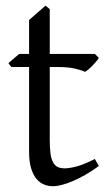

<svg xmlns="http://www.w3.org/2000/svg" viewBox="-20 -645 384 680"><path d="M330.1 -57.1Q306.2 -39.6 282.7 -26.1Q259.3 -12.7 238 -3.7Q216.8 5.4 198.7 10Q180.7 14.6 168 14.6Q150.9 14.6 135.5 8.3Q120.1 2 108.4 -12.5Q96.7 -26.9 89.8 -50.3Q83 -73.7 83 -107.9V-407.7H20L9.8 -421.4L47.9 -454.1H83V-574.2L141.1 -625L156.2 -612.8V-454.1H315.9L330.1 -439.9Q325.7 -433.1 319.1 -425.3Q312.5 -417.5 305.7 -410.6Q298.8 -403.8 292.2 -398.2Q285.6 -392.6 280.8 -390.6Q269 -396.5 245.1 -402.1Q221.2 -407.7 181.6 -407.7H156.2V-149.9Q156.2 -120.6 158.9 -101.1Q161.6 -81.5 168 -70.1Q174.3 -58.6 184.3 -53.7Q194.3 -48.8 209 -48.8Q226.1 -48.8 252 -55.7Q277.8 -62.5 315.9 -82Z"/></svg>

Font: Noto Serif Devanagari
Style: Bold
Weight: 700
Designer: Monotype Design Team
Foundry: Monotype Imaging Inc.
Version: Version 1.01